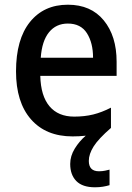

<svg xmlns="http://www.w3.org/2000/svg" viewBox="-20 -569 560 815"><path d="M357 114Q357 158 400 158Q414 158 426 155.5Q438 153 445 151V217Q432 221 416.5 223.5Q401 226 383 226Q330 226 304 199.5Q278 173 278 127Q278 93 297.5 61.5Q317 30 344 7Q318 10 288 10Q175 10 111.5 -62.5Q48 -135 48 -266Q48 -402 107 -475.5Q166 -549 268 -549Q366 -549 420.5 -482.5Q475 -416 475 -307V-247H151Q153 -162 190 -118Q227 -74 295 -74Q339 -74 375.5 -83Q412 -92 451 -112V-26Q398 20 377.5 52.5Q357 85 357 114ZM268 -469Q218 -469 188 -432Q158 -395 153 -324H375Q375 -387 349 -428Q323 -469 268 -469Z"/></svg>

Font: Noto Sans Ethiopic SemiCondensed Medium
Style: Regular
Weight: 500
Width: 4
Designer: Monotype Design Team
Foundry: Monotype Imaging Inc.
Version: Version 2.102; ttfautohint (v1.8.4.7-5d5b)